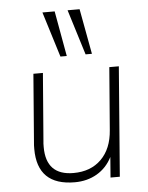

<svg xmlns="http://www.w3.org/2000/svg" viewBox="-54 -793 652 844"><g transform="rotate(-5 272.5 -371.0)"><path d="M437 -484H479L441 0H400L407 -90Q383 -43 340 -18Q297 7 242 7Q77 7 77 -154Q77 -174 78 -180L102 -484H144L120 -183Q119 -178 119 -159Q119 -34 240 -34Q316 -34 362.5 -80Q409 -126 415 -208ZM255 -549H227L165 -749H219ZM366 -549H338L276 -749H329Z"/></g></svg>

Font: Iunito ExtraLight
Style: Italic
Weight: 200
Italic angle: -4.541°
Designer: Vernon Adams
Foundry: Vernon Adams
Version: Version 2.001;November 30, 2019;FontCreator 12.0.0.2547 64-b